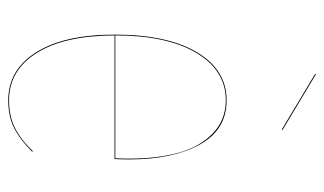

<svg xmlns="http://www.w3.org/2000/svg" viewBox="-182 -604 795 471"><g transform="rotate(90 215.5 -368.5)"><path d="M298.8 -664.1 297.9 -662.1 161.1 -744.1 162.1 -746.1ZM371.1 -288.1Q371.1 -266.1 370.1 -252H66.9Q67.4 -128.4 110.1 -60.8Q152.8 6.8 226.1 6.8Q264.2 6.8 293 -7.3Q321.8 -21.5 351.1 -51.8L352.1 -49.8Q321.8 -19.5 293.5 -5.4Q265.1 8.8 226.1 8.8Q151.4 8.8 108.2 -59.8Q64.9 -128.4 64.9 -252.9Q64.9 -381.3 108.2 -454.1Q151.4 -526.9 226.1 -526.9Q298.3 -526.9 334.7 -460.9Q371.1 -395 371.1 -288.1ZM368.2 -253.9Q369.1 -267.1 369.1 -288.1Q369.1 -357.4 354.7 -409.2Q340.3 -460.9 307.4 -492.9Q274.4 -524.9 226.1 -524.9Q152.8 -524.9 109.9 -452.9Q66.9 -380.9 66.9 -253.9Z"/></g></svg>

Font: Fira Sans Compressed Two
Style: Regular
Weight: 100
Width: 1
Designer: Carrois Corporate & Edenspiekermann AG
Foundry: Carrois Corporate GbR & Edenspiekermann AG
Version: Version 4.203;PS 004.203;hotconv 1.0.88;makeotf.lib2.5.64775